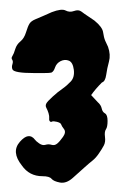

<svg xmlns="http://www.w3.org/2000/svg" viewBox="-20 -746 264 400"><path d="M192.4 -574.2Q178.7 -560.5 169.9 -547.9L183.6 -533.2Q190.4 -527.3 191.9 -520Q193.4 -512.7 198.7 -509.8Q204.1 -506.8 204.1 -494.1Q204.1 -481.4 200.7 -476.6Q197.3 -471.7 198.7 -460.9Q200.2 -450.2 196.3 -442.9Q192.4 -435.5 186 -426.3Q179.7 -417 172.9 -411.6Q166 -406.2 155.8 -397Q145.5 -387.7 131.8 -375.5Q118.2 -363.3 105 -365.7Q91.8 -368.2 87.4 -373.5Q83 -378.9 68.4 -378.9Q41 -378.9 25.4 -401.4Q2.9 -429.7 21.5 -450.7Q40 -471.7 52.7 -455.1Q54.7 -452.1 61.5 -447.3Q68.4 -442.4 74.7 -444.3Q81.1 -446.3 87.4 -444.3Q93.8 -442.4 99.1 -446.8Q104.5 -451.2 111.3 -460.9Q118.2 -470.7 113.3 -477.1Q108.4 -483.4 107.4 -486.8Q106.4 -490.2 98.6 -492.2Q90.8 -494.1 88.4 -492.7Q85.9 -491.2 84 -493.2Q82 -495.1 82.5 -499.5Q83 -503.9 81.1 -510.3Q79.1 -516.6 76.7 -521Q74.2 -525.4 76.2 -529.8Q78.1 -534.2 89.4 -544.4Q100.6 -554.7 109.9 -561Q119.1 -567.4 127.4 -576.2Q135.7 -585 133.8 -600.6Q131.8 -616.2 123.5 -619.6Q115.2 -623 106.4 -618.7Q97.7 -614.3 94.7 -605.5Q91.8 -596.7 86.9 -594.7Q83 -593.8 72.3 -593.8H50.8Q8.8 -593.8 5.9 -601.6Q3.9 -606.4 5.9 -612.3Q7.8 -618.2 5.4 -621.6Q2.9 -625 5.9 -629.4Q8.8 -633.8 11.7 -643.6Q14.6 -653.3 22.5 -659.7Q30.3 -666 34.2 -678.7Q38.1 -691.4 41.5 -696.8Q44.9 -702.1 53.2 -705.6Q61.5 -709 70.3 -712.9Q79.1 -716.8 87.9 -720.7Q108.4 -728.5 116.7 -724.1Q125 -719.7 134.3 -723.1Q143.6 -726.6 149.9 -721.7Q156.2 -716.8 163.1 -712.4Q169.9 -708 176.8 -703.1Q193.4 -689.5 194.8 -678.7Q196.3 -668 199.2 -661.1Q202.1 -654.3 205.1 -648.4Q210.9 -631.8 207 -617.7Q203.1 -603.5 201.2 -589.8Q199.2 -576.2 192.4 -574.2Z"/></svg>

Font: Creepster
Style: Regular
Weight: 400
Designer: Font Diner, Inc
Foundry: Font Diner, Inc
Version: Version 1.002